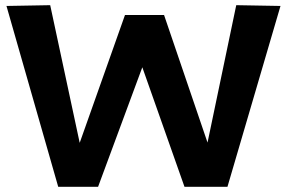

<svg xmlns="http://www.w3.org/2000/svg" viewBox="-20 -722 1109 742"><path d="M859 0H693L530 -462L359 0H205L5 -699L174 -702L288 -170L463 -664H614L782 -171L893 -702L1064 -699Z"/></svg>

Font: Georama Extended SemiBold
Style: Regular
Weight: 600
Width: 7
Designer: Jean-Baptiste Levee
Foundry: Production Type
Version: Version 1.000